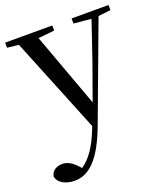

<svg xmlns="http://www.w3.org/2000/svg" viewBox="-153 -621 858 991"><g transform="rotate(-20 276.0 -125.5)"><path d="M357 -494 453 -485 383 -279 311 -78 162 -485 251 -494V-522H-8V-494L55 -487L267 36L260 54C229 134 191 191 144 222L131 208C108 183 83 167 55 167C25 167 -3 181 -9 212C-5 249 39 271 86 271C167 271 233 208 294 45L492 -486L560 -494V-522H357Z"/></g></svg>

Font: Noto Serif KR Medium
Style: Regular
Weight: 500
Designer: Ryoko NISHIZUKA 西塚涼子 (kana & ideographs); Frank Grießhammer (Latin, Greek & Cyrillic); Wenlong ZHANG 张文龙 (bopomofo); San
Foundry: Adobe
Version: Version 2.001;hotconv 1.1.0;makeotfexe 2.6.0